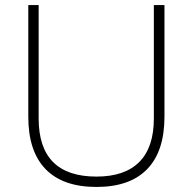

<svg xmlns="http://www.w3.org/2000/svg" viewBox="-20 -732 762 760"><path d="M92 -270V-712H133V-263Q133 -33 362 -33Q474 -33 531.5 -91Q589 -149 589 -263V-712H631V-270Q631 -133 562.5 -62.5Q494 8 362 8Q229 8 160.5 -62.5Q92 -133 92 -270Z"/></svg>

Font: MuliDisplayVN ExtraLight
Style: Regular
Weight: 200
Designer: Vernon Adams
Foundry: Vernon Adams
Version: Version 2.100